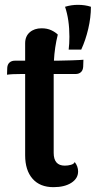

<svg xmlns="http://www.w3.org/2000/svg" viewBox="-20 -764 432 794"><path d="M267 -612Q267 -683 249 -736Q275 -744 302 -744Q332 -744 356 -736Q356 -692 345 -645Q334 -598 316 -559H264Q267 -583 267 -612ZM215 -513Q235 -513 277 -514.5Q319 -516 325 -517L324 -488Q323 -473 314.5 -465.5Q306 -458 293 -458H202V-426V-132Q202 -79 248 -79Q261 -79 273.5 -82.5Q286 -86 289 -94Q303 -76 303 -55Q303 -26 275 -8Q247 10 201 10Q145 10 114.5 -25Q84 -60 84 -122V-458H69Q28 -458 9 -455L10 -484Q11 -498 19.5 -505.5Q28 -513 41 -513H84V-585Q84 -614 103 -630.5Q122 -647 152 -647Q175 -647 192 -639Q209 -631 219 -621Q206 -569 203 -513Z"/></svg>

Font: Arima Madurai ExtraBold
Style: Regular
Weight: 800
Designer: Joana Correia and Natanael Gama
Foundry: NDISCOVER
Version: Version 1.020